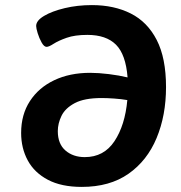

<svg xmlns="http://www.w3.org/2000/svg" viewBox="-20 -728 712 754"><path d="M301 6Q221 6 168 -22Q115 -50 89 -98Q63 -146 63 -206Q63 -278 97.5 -331Q132 -384 193 -413Q254 -442 334 -442Q367 -442 407.5 -437Q448 -432 481 -424Q474 -514 435.5 -552.5Q397 -591 323 -591Q274 -591 241.5 -579.5Q209 -568 190.5 -556Q172 -544 163 -544Q153 -544 143.5 -561Q134 -578 128 -597.5Q122 -617 122 -626Q122 -647 153 -665.5Q184 -684 234 -696Q284 -708 341 -708Q428 -708 493.5 -675Q559 -642 595.5 -571Q632 -500 632 -386Q632 -275 595 -186Q558 -97 484.5 -45.5Q411 6 301 6ZM207 -213Q207 -163 237 -137Q267 -111 313 -111Q388 -111 429.5 -173.5Q471 -236 480 -335Q457 -339 428.5 -341Q400 -343 379 -343Q311 -343 273.5 -323Q236 -303 221.5 -273Q207 -243 207 -213Z"/></svg>

Font: Asap
Style: Bold Italic
Weight: 700
Italic angle: -6°
Designer: Pablo Cosgaya
Foundry: Omnibus-Type
Version: Version 3.001; ttfautohint (v1.8.3)